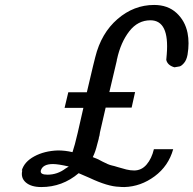

<svg xmlns="http://www.w3.org/2000/svg" viewBox="-20 -747 782 776"><path d="M70 -58H68Q78 -93 118.5 -115Q159 -137 214 -139Q244 -139 273 -132Q282 -158 294 -210L317 -311H241L256 -374H331L356 -480L365 -516Q389 -613 455 -670Q521 -727 603 -727Q658 -727 693 -695Q728 -663 738 -614Q746 -574 738 -526Q734 -504 723.5 -492Q713 -480 705.5 -478.5Q698 -477 685 -475Q657 -483 652 -505Q652 -512 654 -528Q665 -665 588 -665Q537 -665 502.5 -620.5Q468 -576 453 -508Q452 -506 452 -502L422 -375H526L512 -312H407L384 -212Q384 -211 382 -199Q379 -190 379 -186L373 -164Q366 -134 355 -112L377 -103Q382 -100 394 -94Q406 -88 415 -84Q424 -80 433 -78Q439 -77 456.5 -71.5Q474 -66 490.5 -62Q507 -58 522 -58Q552 -58 572.5 -82Q593 -106 602 -144H680Q661 -76 605 -34.5Q549 7 483 9Q469 9 462 8Q416 7 342 -28L298 -47Q232 9 147 9Q106 9 84.5 -9.5Q63 -28 70 -58ZM145 -58Q143 -49 150 -45Q157 -41 172 -41Q212 -41 245 -66L258 -74Q215 -84 194 -84Q153 -84 145 -58Z"/></svg>

Font: Coval
Style: Book Italic
Weight: 350
Foundry: Context Ltd
Version: Version 001.000